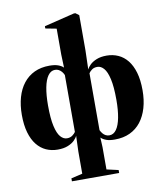

<svg xmlns="http://www.w3.org/2000/svg" viewBox="-107 -902 1023 1211"><g transform="rotate(-10 404.0 -297.0)"><path d="M254 223.5V204.5L326.5 187.5V45.5L330 -55Q324.5 -41.5 308.8 -26Q293 -10.5 266.5 0.2Q240 11 201.5 11Q161.5 11 127.5 -4.2Q93.5 -19.5 68.5 -50.8Q43.5 -82 29.5 -130Q15.5 -178 15.5 -243Q15.5 -305 30 -355.8Q44.5 -406.5 73.2 -443.2Q102 -480 144 -499.8Q186 -519.5 240.5 -519.5Q273 -519.5 294.8 -512Q316.5 -504.5 329.5 -491.5L326.5 -575V-741.5L256 -755V-769.5L449.5 -817H459.5L481.5 -800.5V-575L478 -453.5Q484 -467 499.5 -482.2Q515 -497.5 541.8 -508.5Q568.5 -519.5 606.5 -519.5Q646.5 -519.5 680.5 -504.2Q714.5 -489 739.5 -457.8Q764.5 -426.5 778.5 -378.8Q792.5 -331 792.5 -265.5Q792.5 -203.5 777.8 -152.8Q763 -102 734.5 -65.2Q706 -28.5 664 -8.8Q622 11 567 11Q533 11 512.2 3.2Q491.5 -4.5 478.5 -17L481.5 45.5V187.5L556.5 204.5V223.5ZM271 -49Q292 -49 306 -59.5Q320 -70 326.5 -80V-444.5Q321 -457 312.8 -466.8Q304.5 -476.5 294 -482Q283.5 -487.5 270.5 -487.5Q244 -487.5 225.5 -461.8Q207 -436 197.8 -388.2Q188.5 -340.5 188.5 -274Q188.5 -190 199.8 -140.8Q211 -91.5 229.8 -70.2Q248.5 -49 271 -49ZM537.5 -21Q564.5 -21 582.8 -46.8Q601 -72.5 610.2 -120.2Q619.5 -168 619.5 -234.5Q619.5 -318.5 608.2 -367.8Q597 -417 578.2 -438.2Q559.5 -459.5 537 -459.5Q516 -459.5 502.8 -450.2Q489.5 -441 481.5 -428.5V-64Q487.5 -51.5 495.5 -41.8Q503.5 -32 514.2 -26.5Q525 -21 537.5 -21Z"/></g></svg>

Font: Merriweather 144pt Black
Style: Regular
Weight: 900
Version: Version 2.100